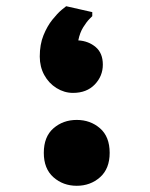

<svg xmlns="http://www.w3.org/2000/svg" viewBox="-20 -593 484 618"><path d="M215 -294Q187 -294 162 -309.5Q137 -325 122.5 -351.5Q108 -378 108 -411Q108 -450 120 -479.5Q132 -509 148.5 -529.5Q165 -550 178 -561Q191 -572 193 -573L277 -554V-541Q277 -541 268 -532Q259 -523 248 -505.5Q237 -488 232 -463Q265 -461 288 -441.5Q311 -422 311 -385Q311 -348 285 -321Q259 -294 215 -294ZM121 -101Q121 -153 152 -180Q183 -207 227 -207Q271 -207 302 -180Q333 -153 333 -101Q333 -50 302 -22.5Q271 5 227 5Q183 5 152 -22.5Q121 -50 121 -101Z"/></svg>

Font: Kufam ExtraBold
Style: Italic
Weight: 800
Italic angle: -11°
Designer: Artur Schmal
Foundry: Original Type
Version: Version 1.301; ttfautohint (v1.8.3)